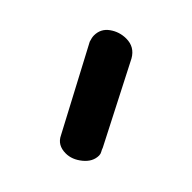

<svg xmlns="http://www.w3.org/2000/svg" viewBox="-46 -774 260 260"><g transform="rotate(-45 84.0 -644.0)"><path d="M30 -584Q18 -584 9 -595Q0 -606 0 -618Q0 -634 13 -640L130 -702Q136 -704 140 -704Q153 -704 160.5 -693.5Q168 -683 168 -670Q168 -654 154 -646L41 -588Q38 -587 35.5 -585.5Q33 -584 30 -584Z"/></g></svg>

Font: Dosis Medium
Style: Regular
Weight: 500
Designer: EdgarTolentino, PabloImpallari, IginoMarini
Foundry: EdgarTolentino, PabloImpallari, IginoMarini
Version: Version 3.001; ttfautohint (v1.8.2)